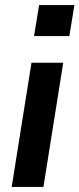

<svg xmlns="http://www.w3.org/2000/svg" viewBox="-20 -736 313 756"><path d="M114 -594 134 -716H273L253 -594ZM26 0 104 -489H229L151 0Z"/></svg>

Font: Nunito Sans 12pt ExtraLight
Style: Italic
Weight: 200
Italic angle: -9°
Designer: Vernon Adams
Foundry: Vernon Adams
Version: Version 3.101;gftools[0.9.27]